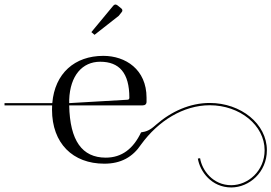

<svg xmlns="http://www.w3.org/2000/svg" viewBox="-195 -716 1200 849"><path d="M325 -692C322 -694 319 -696 316 -696C312 -696 309 -694 306 -691L209 -574L223 -562L330 -646L342 -661C344 -664 346 -666 346 -669C346 -673 345 -676 341 -679ZM111 -260V-275C115 -382 169 -443 248 -443C332 -443 377 -394 377 -284C377 -278 374 -275.3 369 -275ZM111 -250H435C446 -250 453 -255 453 -266V-284C453 -409 360 -469 262 -469C135.1 -469 47.3 -391.5 36.2 -260H-175V-250H35.5C35.2 -243.8 35 -237.4 35 -231C35 -82 127 7.8 266.3 7.8C339.7 7.8 391.7 -21.3 429.1 -77.4C504.5 -181.2 615.5 -250.6 732.7 -250.6C865.3 -250.6 975.1 -162.1 975.1 -51.7C975.1 39.9 901.7 102.9 827.5 102.9C745.8 102.9 698.1 36.4 689.8 -16.4L679.9 -14.9C688.8 41.8 740.2 112.9 827.6 112.9C907.1 112.9 985.1 45.6 985.1 -51.8C985.1 -168.1 870.4 -260.7 732.5 -260.7C645.7 -260.7 562.7 -223.8 494.3 -163.9C467.7 -139.7 453 -134.3 428.8 -130.7C394.6 -58.8 344.3 -18.9 272.5 -18.9C168 -19 114 -94 111 -250Z"/></svg>

Font: FoglihtenNo04
Style: Regular
Weight: 500
Designer: gluk (gluksza@wp.pl)
Foundry: gluk (gluksza@wp.pl)
Version: Version 0.70